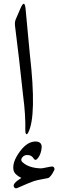

<svg xmlns="http://www.w3.org/2000/svg" viewBox="-20 -715 311 1024"><path d="M89 -670Q110 -719 116 -672L139 -427Q177 -96 130 -7Q123 5 119 -1Q115 -6 115 -18Q117 -102 103 -207Q103 -211 82 -397L60 -578Q58 -598 64 -612ZM235 235Q208 240 188.5 244Q169 248 158 252Q147 256 126 264.5Q105 273 74 287Q61 293 55 283Q43 265 94 234Q57 216 52 192Q44 150 86 93Q128 36 175 40Q205 43 202 74Q199 105 184 126Q170 146 160 131Q149 113 130 112Q110 110 99 124Q87 139 100 150Q133 181 198 183Q203 183 210.5 181.5Q218 180 228 178Q239 176 246 174.5Q253 173 257 173Q266 173 269 180Q272 186 270 191Q250 232 235 235Z"/></svg>

Font: Amiri Modified
Style: Regular
Weight: 400
Version: 0.117-H1